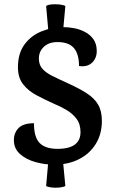

<svg xmlns="http://www.w3.org/2000/svg" viewBox="-20 -756 542 899"><path d="M232 15Q300 15 350.5 -11Q401 -37 429 -83Q457 -129 457 -190Q457 -236 439.5 -266Q422 -296 386.5 -319Q351 -342 296 -367Q254 -386 224 -401Q194 -416 178 -434.5Q162 -453 162 -482Q162 -515 185.5 -537Q209 -559 249 -559Q302 -559 326 -531Q350 -503 350 -447Q388 -441 410.5 -462Q433 -483 433 -517Q433 -550 418 -571.5Q403 -593 378.5 -606Q354 -619 327 -624Q300 -629 276 -629Q223 -629 174 -609Q125 -589 94.5 -547.5Q64 -506 64 -441Q64 -392 88.5 -361Q113 -330 152 -309.5Q191 -289 233 -270Q263 -258 291.5 -241Q320 -224 338.5 -199.5Q357 -175 357 -137Q357 -110 344 -92.5Q331 -75 307 -67Q283 -59 250 -59Q193 -59 166 -86Q139 -113 139 -179Q89 -179 67 -156.5Q45 -134 45 -100Q45 -60 74 -34.5Q103 -9 146.5 3Q190 15 232 15ZM274 -11 207 -10 196 115Q205 120 222.5 122Q240 124 258.5 122Q277 120 286 115ZM208 -592 274 -596 286 -728Q277 -733 258.5 -735Q240 -737 222.5 -735.5Q205 -734 196 -728Z"/></svg>

Font: Karma Variable Light
Style: Regular
Weight: 300
Designer: Joana Correia
Foundry: Indian Type Foundry
Version: Version 3.000